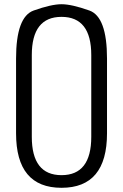

<svg xmlns="http://www.w3.org/2000/svg" viewBox="-20 -872 580 905"><path d="M410.2 -227.1V-612.3Q410.2 -792.5 270 -792.5Q129.9 -792.5 129.9 -612.3V-227.1Q129.9 -46.4 270 -46.4Q410.2 -46.4 410.2 -227.1ZM55.7 -243.7V-595.7Q55.7 -793 138.9 -822.5Q222.2 -852.1 270 -852.1Q317.9 -852.1 401.1 -822.5Q484.4 -793 484.4 -595.7V-243.7Q484.4 13.2 270 13.2Q55.7 13.2 55.7 -243.7Z"/></svg>

Font: Oswald-Light
Style: Light
Weight: 300
Designer: vernon adams
Foundry: vernon adams
Version: Version ; ttfautohint (v0.92.18-e454-dirty) -l 8 -r 50 -G 20